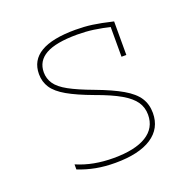

<svg xmlns="http://www.w3.org/2000/svg" viewBox="-101 -633 753 747"><g transform="rotate(-20 275.0 -260.0)"><path d="M255 10Q212 10 175 3Q138 -4 103 -18V-39Q138 -24 175.5 -17Q213 -10 255 -10Q344 -10 391 -39Q438 -68 438 -123Q438 -153 422 -176.5Q406 -200 369 -221.5Q332 -243 268 -266Q203 -290 164.5 -312Q126 -334 109.5 -359Q93 -384 93 -416Q93 -473 141 -501.5Q189 -530 285 -530Q321 -530 354 -525.5Q387 -521 438 -509V-370H418V-510L433 -490Q385 -501 352.5 -505.5Q320 -510 285 -510Q197 -510 155 -486.5Q113 -463 113 -416Q113 -390 127.5 -368.5Q142 -347 177.5 -327.5Q213 -308 275 -285Q342 -260 382.5 -236.5Q423 -213 440.5 -186Q458 -159 458 -123Q458 -59 405.5 -24.5Q353 10 255 10Z"/></g></svg>

Font: M PLUS Code Latin SemiExpanded Thin
Style: Regular
Weight: 250
Width: 6
Designer: Coji Morishita
Foundry: UNDERFOREST DESIGN
Version: Version 1.002; ttfautohint (v1.8.3)